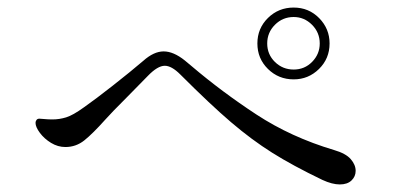

<svg xmlns="http://www.w3.org/2000/svg" viewBox="-20 -632 1040 508"><path d="M661 -517Q661 -557 689 -584.5Q717 -612 757 -612Q797 -612 824.5 -584Q852 -556 852 -517Q852 -477 824 -449.5Q796 -422 757 -422Q717 -422 689 -449.5Q661 -477 661 -517ZM826 -517Q826 -546 805.5 -566.5Q785 -587 757 -587Q728 -587 707.5 -566.5Q687 -546 687 -517Q687 -488 707.5 -468Q728 -448 757 -448Q786 -448 806 -468.5Q826 -489 826 -517ZM833 -156Q754 -194 700 -228Q646 -262 591.5 -308.5Q537 -355 457 -435Q434 -458 416 -458Q397 -458 371 -431L318 -377Q273 -332 259 -316Q225 -278 203 -260.5Q181 -243 153 -243Q133 -243 115 -254Q97 -265 85.5 -280.5Q74 -296 74 -307Q74 -311 76.5 -314.5Q79 -318 84 -318Q88 -318 97.5 -317Q107 -316 119 -316Q137 -316 155 -321.5Q173 -327 202 -348Q232 -369 278.5 -405.5Q325 -442 359 -471Q387 -496 413 -496Q439 -496 469 -472L487 -457Q567 -389 658.5 -329Q750 -269 864 -235Q895 -226 908 -211Q921 -196 921 -180Q921 -165 910 -154.5Q899 -144 879 -144Q859 -144 833 -156Z"/></svg>

Font: Shippori Mincho
Style: Regular
Weight: 400
Designer: FONTDASU
Foundry: FONTDASU / Google Inc. / but / Adobe
Version: Version 3.110; ttfautohint (v1.8.3)